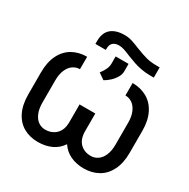

<svg xmlns="http://www.w3.org/2000/svg" viewBox="-164 -873 1017 1032"><g transform="rotate(30 344.5 -356.5)"><path d="M660.2 -323.2V-186.5Q660.2 -122.6 637.9 -78.4Q615.7 -34.2 576.7 -12.2Q537.6 9.8 487.3 9.8Q440.9 9.8 404.3 -7.6Q367.7 -24.9 345.7 -58.6Q323.7 -24.9 287.1 -7.6Q250.5 9.8 203.1 9.8Q152.3 9.8 113.5 -12.2Q74.7 -34.2 53 -78.4Q31.2 -122.6 31.2 -186.5V-323.2Q31.2 -386.7 53.2 -430.9Q75.2 -475.1 114.3 -497.3Q153.3 -519.5 204.1 -519.5V-442.4Q181.2 -442.4 161.6 -429Q142.1 -415.5 130.6 -388.7Q119.1 -361.8 119.1 -323.2V-186.5Q119.1 -147 130.6 -120.4Q142.1 -93.8 161.1 -80.6Q180.2 -67.4 203.1 -67.4Q244.6 -67.4 270.8 -93.3Q296.9 -119.1 296.9 -168V-277.3H394.5V-168Q394.5 -119.1 419.9 -93.3Q445.3 -67.4 487.3 -67.4Q510.3 -67.4 529.5 -80.6Q548.8 -93.8 560.5 -120.6Q572.3 -147.5 572.3 -186.5V-323.2Q572.3 -361.8 560.5 -388.7Q548.8 -415.5 529.3 -429Q509.8 -442.4 486.3 -442.4V-519.5Q537.1 -519.5 576.4 -497.3Q615.7 -475.1 637.9 -430.9Q660.2 -386.7 660.2 -323.2ZM335.9 -552.7V-597.7H416V-549.8Q416 -532.2 404.8 -513.2Q393.6 -494.1 376.5 -478.5Q359.4 -462.9 342.8 -454.1L304.7 -480.5Q320.3 -501 328.1 -518.3Q335.9 -535.6 335.9 -552.7ZM570.3 -665V-601.6H548.8Q518.6 -601.6 491.9 -606.7Q465.3 -611.8 446 -618.4Q426.8 -625 396.5 -636.7Q370.6 -647.9 354.2 -653.1Q337.9 -658.2 322.3 -658.2Q299.3 -658.2 285.9 -646.2Q272.5 -634.3 272.5 -609.4V-601.6H208V-619.1Q208 -670.9 237.5 -696.3Q267.1 -721.7 321.3 -721.7Q344.2 -721.7 365.5 -715.3Q386.7 -709 417 -696.3Q456.5 -680.7 484.9 -672.9Q513.2 -665 549.8 -665Z"/></g></svg>

Font: Pretendard
Style: Regular
Weight: 400
Designer: Base glyphs from Inter by Rasmus Andersson; Hangeul glyphs from Noto Sans CJK(Source Han Sans) by Jang Soo-young and Kan
Foundry: Kil Hyung-jin
Version: Version 1.309